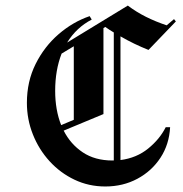

<svg xmlns="http://www.w3.org/2000/svg" viewBox="-20 -661 663 696"><path d="M361.7 15Q301.7 15 250 -9.6Q198.3 -34.2 159.6 -76.7Q120.8 -119.2 99.2 -173.8Q77.5 -228.3 77.5 -288.3Q77.5 -365.8 109.2 -429.2Q140.8 -492.5 192.5 -537.1Q244.2 -581.7 305 -602.5L312.5 -590Q257.5 -561.7 223.3 -506.7L443.3 -640.8Q474.2 -617.5 509.2 -600Q544.2 -582.5 584.2 -569.2L610.8 -591.7L617.5 -583.3L518.3 -480Q465.8 -500.8 416.7 -529.2V-80.8Q475 -88.3 517.1 -122.5Q559.2 -156.7 580.8 -200H596.7Q593.3 -137.5 561.7 -89.2Q530 -40.8 477.9 -12.9Q425.8 15 361.7 15ZM355 -247.5 210.8 -187.5Q235.8 -138.3 280 -108.8Q324.2 -79.2 387.5 -79.2Q390 -79.2 392.5 -79.2V-543.3Q376.7 -552.5 361.7 -563.3L355 -559.2ZM180 -331.7Q180 -262.5 201.7 -207.5L247.5 -226.7V-493.3L203.3 -466.7Q180 -406.7 180 -331.7Z"/></svg>

Font: Manufacturing Consent
Style: Regular
Weight: 400
Version: Version 3.000; ttfautohint (v1.8.4.7-5d5b)